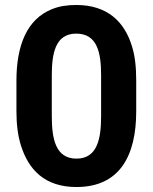

<svg xmlns="http://www.w3.org/2000/svg" viewBox="-20 -741 613 771"><path d="M527 -294V-417C527 -471 522 -517 510 -555C480 -654 411 -721 286 -721C250 -721 217 -716 188 -704C89 -664 46 -560 46 -417V-294C46 -241 52 -195 64 -157C95 -58 161 10 287 10C461 10 527 -116 527 -294ZM287 -104C202 -104 188 -186 188 -275V-438C188 -526 202 -606 286 -606C372 -606 386 -527 386 -438V-275C386 -186 372 -104 287 -104Z"/></svg>

Font: Asimov
Style: Regular
Weight: 500
Designer: Google
Version: Version 2.000980; 2014